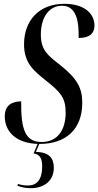

<svg xmlns="http://www.w3.org/2000/svg" viewBox="-20 -744 515 1006"><path d="M189 10C323 10 411 -65 411 -205C411 -283 385 -331 297 -402C228 -455 194 -483 194 -563C194 -653 237 -714 305 -714C382 -714 394 -627 392 -545C450 -545 475 -570 475 -610C475 -668 428 -724 317 -724C184 -724 106 -636 106 -512C106 -412 158 -372 223 -320C297 -261 324 -232 324 -154C324 -65 283 0 198 0C114 0 89 -63 91 -213C40 -212 5 -191 5 -134C5 -57 61 6 177 10L156 60C192 64 201 93 201 127C201 199 172 228 126 228C113 228 93 226 74 220L71 229C93 237 113 242 142 242C210 242 262 204 262 135C262 87 240 53 168 52L186 10Z"/></svg>

Font: Noto Serif Display ExtraCondensed Medium
Style: Italic
Weight: 500
Width: 2
Italic angle: -12°
Designer: Monotype Design Team
Foundry: Monotype Imaging Inc.
Version: Version 2.009